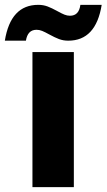

<svg xmlns="http://www.w3.org/2000/svg" viewBox="-59 -773 440 793"><path d="M246 0V-558H75V0ZM48 -605C53 -635 67 -650 92 -650C108 -650 120 -644 144 -631C176 -614 194 -605 223 -605C299 -605 345 -654 361 -753H273C269 -723 255 -708 230 -708C214 -708 202 -714 178 -727C146 -744 128 -753 99 -753C23 -753 -23 -704 -39 -605Z"/></svg>

Font: Poppins
Style: Bold
Weight: 700
Designer: Ninad Kale (Devanagari), Jonny Pinhorn (Latin)
Foundry: Indian Type Foundry
Version: 4.004